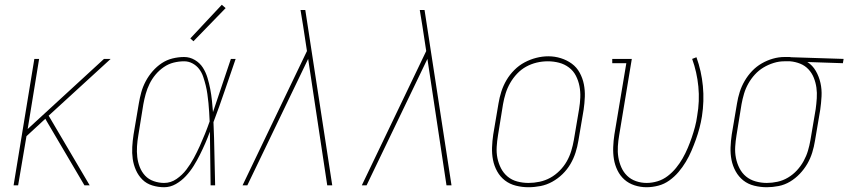

<svg xmlns="http://www.w3.org/2000/svg" viewBox="-20 -777 3557 805"><path d="M37 0 124 -530H144L96 -236L416 -530H444L184 -292L356 0H334L178 -265L170 -279L91 -206L56 0Z M668 8Q643 8 618.5 0.5Q594 -7 577 -24Q560 -41 550 -63.5Q540 -86 536.5 -110.5Q533 -135 534.5 -161Q536 -187 540 -213L562 -343Q566 -367 572.5 -390.5Q579 -414 591 -436.5Q603 -459 620 -478.5Q637 -498 658 -512Q679 -526 703.5 -532Q728 -538 752 -538Q776 -538 797 -525.5Q818 -513 830.5 -493.5Q843 -474 850 -450.5Q857 -427 861.5 -403.5Q866 -380 868.5 -356Q871 -332 873 -307Q892 -363 910.5 -418.5Q929 -474 948 -530H968Q945 -464 922.5 -397.5Q900 -331 875 -265Q878 -199 879 -132.5Q880 -66 882 0H863Q862 -56 861.5 -112.5Q861 -169 860 -225Q851 -200 840.5 -176Q830 -152 818 -128Q806 -104 792 -81.5Q778 -59 759.5 -39Q741 -19 717.5 -5.5Q694 8 668 8ZM668 -10Q696 -10 720 -26.5Q744 -43 761.5 -66Q779 -89 792.5 -114Q806 -139 817.5 -164.5Q829 -190 839.5 -216Q850 -242 859 -268Q858 -287 857 -306.5Q856 -326 854 -345Q852 -364 849.5 -382.5Q847 -401 842.5 -419Q838 -437 832 -455Q826 -473 815 -487.5Q804 -502 787.5 -511Q771 -520 752 -520Q730 -520 708 -514.5Q686 -509 666.5 -495.5Q647 -482 632 -464Q617 -446 607 -425.5Q597 -405 591 -383.5Q585 -362 581 -340L560 -210Q556 -187 554.5 -164Q553 -141 555.5 -119Q558 -97 566 -76.5Q574 -56 588.5 -40.5Q603 -25 624.5 -17.5Q646 -10 668 -10ZM791 -604 778 -616 910 -757 926 -743Z M997 0 1267 -563 1251 -668Q1248 -685 1245.5 -701.5Q1243 -718 1240 -735H1260L1373 0H1352L1272 -530L1017 0Z M1497 0 1767 -563 1751 -668Q1748 -685 1745.5 -701.5Q1743 -718 1740 -735H1760L1873 0H1852L1772 -530L1517 0Z M2195 8Q2169 8 2143 1.5Q2117 -5 2097 -20.5Q2077 -36 2064.5 -58.5Q2052 -81 2047 -106.5Q2042 -132 2043 -159Q2044 -186 2048 -213L2070 -343Q2074 -368 2082 -393Q2090 -418 2103.5 -441Q2117 -464 2136.5 -483.5Q2156 -503 2179.5 -515.5Q2203 -528 2228.5 -534.5Q2254 -541 2279 -541Q2306 -541 2331.5 -533Q2357 -525 2377.5 -510Q2398 -495 2410.5 -472Q2423 -449 2428 -423.5Q2433 -398 2432 -371Q2431 -344 2427 -317L2405 -187Q2401 -162 2393 -137Q2385 -112 2371.5 -89Q2358 -66 2338.5 -47Q2319 -28 2295.5 -15Q2272 -2 2246.5 3Q2221 8 2195 8ZM2196 -10Q2219 -10 2242.5 -15Q2266 -20 2287 -31.5Q2308 -43 2326 -61Q2344 -79 2356 -100Q2368 -121 2375 -144Q2382 -167 2386 -190L2408 -320Q2412 -344 2413 -368.5Q2414 -393 2409.5 -416Q2405 -439 2394.5 -459.5Q2384 -480 2365.5 -494Q2347 -508 2324 -514Q2301 -520 2277 -520Q2253 -520 2230 -514.5Q2207 -509 2186 -497.5Q2165 -486 2148 -468Q2131 -450 2119 -429Q2107 -408 2100 -385.5Q2093 -363 2089 -340L2068 -210Q2064 -186 2062.5 -161.5Q2061 -137 2065.5 -114.5Q2070 -92 2080.5 -71.5Q2091 -51 2108.5 -36.5Q2126 -22 2149 -16Q2172 -10 2196 -10Z M2691 8Q2665 8 2640.5 0Q2616 -8 2598 -24Q2580 -40 2569 -62.5Q2558 -85 2554 -109.5Q2550 -134 2551 -160.5Q2552 -187 2556 -213L2606 -512H2547V-530H2629L2576 -210Q2572 -187 2570.5 -163.5Q2569 -140 2572.5 -118Q2576 -96 2585 -75.5Q2594 -55 2609.5 -40Q2625 -25 2646.5 -17.5Q2668 -10 2691 -10Q2714 -10 2737 -17Q2760 -24 2779.5 -39Q2799 -54 2814.5 -73Q2830 -92 2842 -113Q2854 -134 2863.5 -156.5Q2873 -179 2880.5 -201Q2888 -223 2894 -245.5Q2900 -268 2903 -291Q2914 -353 2908 -414Q2902 -475 2882 -530L2900 -537Q2921 -479 2927 -416Q2933 -353 2923 -289Q2919 -264 2912.5 -239.5Q2906 -215 2897.5 -191.5Q2889 -168 2879 -144.5Q2869 -121 2855.5 -98.5Q2842 -76 2825 -56Q2808 -36 2786.5 -20.5Q2765 -5 2740 1.5Q2715 8 2691 8Z M3195 8Q3168 8 3142 1.5Q3116 -5 3096.5 -20.5Q3077 -36 3064.5 -58.5Q3052 -81 3047 -106.5Q3042 -132 3043 -159Q3044 -186 3048 -213L3070 -343Q3074 -368 3081.5 -391.5Q3089 -415 3102 -437.5Q3115 -460 3133 -479Q3151 -498 3173.5 -511Q3196 -524 3220.5 -531Q3245 -538 3269 -538Q3273 -538 3276 -538Q3279 -538 3283 -538Q3287 -538 3290.5 -538Q3294 -538 3298 -537L3517 -530L3514 -512L3365 -517Q3387 -503 3400.5 -479.5Q3414 -456 3420 -429Q3426 -402 3424.5 -373.5Q3423 -345 3419 -317L3397 -187Q3393 -162 3385.5 -137.5Q3378 -113 3365 -90.5Q3352 -68 3333.5 -48.5Q3315 -29 3292.5 -15.5Q3270 -2 3244.5 3Q3219 8 3195 8ZM3195 -10Q3217 -10 3240 -15Q3263 -20 3284 -32.5Q3305 -45 3321.5 -63Q3338 -81 3349.5 -102Q3361 -123 3367.5 -145Q3374 -167 3378 -190L3400 -320Q3403 -342 3404.5 -365Q3406 -388 3403 -409.5Q3400 -431 3392 -451Q3384 -471 3369.5 -486.5Q3355 -502 3335 -510Q3315 -518 3293 -520H3280Q3277 -520 3274 -520Q3271 -520 3268 -520Q3246 -520 3223.5 -513Q3201 -506 3181 -494Q3161 -482 3145 -464.5Q3129 -447 3117.5 -426.5Q3106 -406 3099.5 -384Q3093 -362 3089 -340L3068 -210Q3064 -186 3062.5 -162Q3061 -138 3065.5 -115Q3070 -92 3080.5 -71.5Q3091 -51 3108 -37Q3125 -23 3148 -16.5Q3171 -10 3195 -10Z"/></svg>

Font: Iosevka Slab Thin
Style: Italic
Weight: 100
Italic angle: -9°
Monospace: yes
Designer: Belleve Invis
Foundry: Belleve Invis
Version: Version 11.1.1; ttfautohint (v1.8.3)